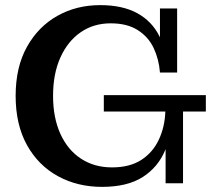

<svg xmlns="http://www.w3.org/2000/svg" viewBox="-20 -715 831 749"><path d="M378 14Q282 14 205.5 -28Q129 -70 85 -149.5Q41 -229 41 -341Q41 -453 85 -532Q129 -611 203.5 -653Q278 -695 371 -695Q458 -695 515.5 -663.5Q573 -632 602 -573.5Q631 -515 632 -432H604Q600 -484 579.5 -527.5Q559 -571 517.5 -597.5Q476 -624 412 -624Q345 -624 294.5 -589Q244 -554 215.5 -490.5Q187 -427 187 -341Q187 -256 215.5 -193Q244 -130 296 -96Q348 -62 417 -62Q486 -62 531 -91Q576 -120 599.5 -170Q623 -220 625 -280H653Q652 -196 624.5 -129.5Q597 -63 537 -24.5Q477 14 378 14ZM626 0V-188L653 -280H694V0ZM385 -280V-344H783V-280ZM632 -432 604 -508V-682H671V-432Z"/></svg>

Font: Montagu Slab Medium
Style: Regular
Weight: 500
Version: Version 1.000